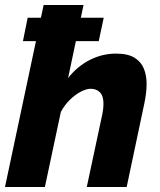

<svg xmlns="http://www.w3.org/2000/svg" viewBox="-30 -750 641 770"><path d="M81 -679H386L366 -585H62ZM145 -730H305L243 -437Q280 -484 330 -509.5Q380 -535 435 -535Q483 -535 509.5 -518.5Q536 -502 547 -474.5Q558 -447 558 -414Q558 -395 555.5 -375Q553 -355 549 -336L478 0H318L381 -295Q383 -306 384 -315.5Q385 -325 385 -334Q385 -365 371 -379.5Q357 -394 333 -394Q317 -394 294.5 -382.5Q272 -371 250.5 -350Q229 -329 214 -301L150 0H-10Z"/></svg>

Font: Raleway Thin ExtraBold
Style: Italic
Weight: 800
Italic angle: -12°
Version: Version 4.026